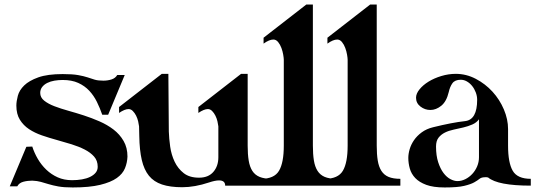

<svg xmlns="http://www.w3.org/2000/svg" viewBox="-20 -834 2372 845"><path d="M122 -39Q101 -39 82.5 -34Q64 -29 56 -14H23L96 -188L122 -189Q131 -161 146.5 -134.5Q162 -108 184 -87Q206 -66 234 -53.5Q262 -41 297 -41Q320 -41 340.5 -44.5Q361 -48 376.5 -55.5Q392 -63 401 -74Q410 -85 410 -100Q410 -127 394 -145Q378 -163 352.5 -176Q327 -189 295 -199Q263 -209 230 -218Q197 -227 165 -238Q133 -249 108 -265.5Q83 -282 67.5 -307Q52 -332 52 -369Q52 -388 58.5 -412.5Q65 -437 86.5 -458Q108 -479 148.5 -493.5Q189 -508 256 -508Q299 -508 324 -503.5Q349 -499 365.5 -493.5Q382 -488 396.5 -483.5Q411 -479 435 -479Q454 -479 471 -484.5Q488 -490 496 -504H529L456 -329H430Q420 -358 406.5 -385.5Q393 -413 373 -434.5Q353 -456 324.5 -469Q296 -482 256 -482Q237 -482 219.5 -479Q202 -476 188 -469Q174 -462 165.5 -451Q157 -440 157 -425Q157 -405 174.5 -391Q192 -377 219.5 -366.5Q247 -356 281 -346.5Q315 -337 349 -326Q383 -315 417.5 -300Q452 -285 479.5 -264Q507 -243 524 -213.5Q541 -184 541 -145Q540 -118 530 -93.5Q520 -69 494 -50.5Q468 -32 421 -20.5Q374 -9 300 -9Q261 -9 236.5 -13.5Q212 -18 194 -23.5Q176 -29 160 -33.5Q144 -38 122 -39Z M721 -509 723 -255Q724 -224 729 -188.5Q734 -153 748.5 -122.5Q763 -92 788.5 -72Q814 -52 856 -52Q897 -52 919 -77.5Q941 -103 941 -142V-278Q940 -287 937 -300Q934 -313 928 -325Q922 -337 913.5 -345.5Q905 -354 895 -354Q878 -354 853 -337V-363L1041 -509H1070V-193Q1070 -155 1074.5 -127.5Q1079 -100 1090.5 -82Q1102 -64 1122.5 -55.5Q1143 -47 1175 -47V-17H958H971Q971 -40 944 -40Q927 -40 900 -31Q837 -10 782 -10Q729 -10 693 -22Q657 -34 635.5 -60.5Q614 -87 604 -130Q594 -173 593 -235L592 -278Q591 -287 588 -300Q585 -313 579 -325Q573 -337 564.5 -345.5Q556 -354 546 -354Q529 -354 504 -337V-363L692 -509Z M1357 -814V-193Q1357 -155 1361.5 -127.5Q1366 -100 1377.5 -82Q1389 -64 1409 -55.5Q1429 -47 1461 -47V-17H1129V-47Q1187 -47 1208 -82.5Q1229 -118 1229 -193V-571Q1229 -578 1226.5 -593Q1224 -608 1218.5 -623Q1213 -638 1204 -649Q1195 -660 1183 -660Q1165 -660 1140 -642V-668L1328 -814Z M1638 -814V-193Q1638 -155 1642.5 -127.5Q1647 -100 1658.5 -82Q1670 -64 1690 -55.5Q1710 -47 1742 -47V-17H1410V-47Q1468 -47 1489 -82.5Q1510 -118 1510 -193V-571Q1510 -578 1507.5 -593Q1505 -608 1499.5 -623Q1494 -638 1485 -649Q1476 -660 1464 -660Q1446 -660 1421 -642V-668L1609 -814Z M2216 -193Q2216 -118 2236.5 -82.5Q2257 -47 2316 -47V-17Q2171 -17 2128 -53Q2125 -54 2121.5 -54Q2118 -54 2115 -54Q2099 -54 2090.5 -47Q2082 -40 2067 -31.5Q2052 -23 2023 -16Q1994 -9 1937 -9Q1887 -9 1856 -20.5Q1825 -32 1807.5 -50.5Q1790 -69 1783.5 -92.5Q1777 -116 1777 -139Q1777 -157 1783 -177.5Q1789 -198 1802 -217Q1815 -236 1836 -251.5Q1857 -267 1886 -274Q1971 -295 2027 -301Q2080 -307 2080 -395Q2080 -411 2074 -427Q2068 -443 2058 -455.5Q2048 -468 2035 -475.5Q2022 -483 2008 -483Q1982 -483 1971 -467.5Q1960 -452 1955 -429Q1945 -387 1922 -368.5Q1899 -350 1874 -350Q1850 -350 1830.5 -365Q1811 -380 1811 -404Q1811 -422 1826.5 -441Q1842 -460 1866.5 -475Q1891 -490 1922.5 -499.5Q1954 -509 1986 -509Q2032 -509 2074 -487Q2116 -465 2147.5 -430.5Q2179 -396 2197.5 -352.5Q2216 -309 2216 -266ZM2088 -309Q2077 -294 2058.5 -286Q2040 -278 2019 -273Q1998 -268 1976.5 -263.5Q1955 -259 1938 -250.5Q1921 -242 1910 -228Q1899 -214 1899 -189Q1899 -149 1908.5 -120Q1918 -91 1932 -72.5Q1946 -54 1962.5 -45.5Q1979 -37 1993 -37Q2011 -37 2028 -45.5Q2045 -54 2058.5 -68.5Q2072 -83 2080 -102Q2088 -121 2088 -142Z"/></svg>

Font: CatShop
Style: Regular
Weight: 400
Designer: Peter Wiegel
Foundry: Peter Wiegel
Version: Version 1.000 2009 initial release